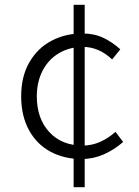

<svg xmlns="http://www.w3.org/2000/svg" viewBox="-20 -745 579 798"><path d="M68 -345Q68 -427 102 -486Q136 -545 194 -575.5Q252 -606 322 -606Q371 -606 409 -588Q447 -570 480 -540L446 -498Q391 -550 325 -550Q270 -550 226 -524.5Q182 -499 157.5 -452Q133 -405 133 -345Q133 -252 185 -196Q237 -140 324 -140Q362 -140 396.5 -155.5Q431 -171 460 -197L492 -155Q454 -122 410.5 -103Q367 -84 319 -84Q246 -84 189 -115Q132 -146 100 -205Q68 -264 68 -345ZM332 -725V33H286V-725Z"/></svg>

Font: 寒蝉端黑体 Light
Style: Regular
Weight: 300
Designer: ChillDuanSans {Warren2060}; 
Source Han Sans {Ryoko NISHIZUKA 西塚涼子 (kana, bopomofo & ideographs); Paul D. Hunt (Latin, G
Foundry: ChillType&Adobe
Version: Version 1.300;Glyphs 3.3 (3306)